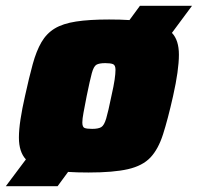

<svg xmlns="http://www.w3.org/2000/svg" viewBox="-53 -585 680 660"><path d="M-33 55 36 -37Q12 -63 12 -112Q12 -139 17.5 -175Q23 -211 33 -255Q47 -319 59.5 -364.5Q72 -410 89.5 -440Q107 -470 135 -487Q163 -504 208.5 -511Q254 -518 322 -518Q361 -518 392 -516L428 -565H607L538 -472Q562 -447 562 -397Q562 -344 542 -255Q524 -175 507.5 -123.5Q491 -72 464 -43.5Q437 -15 387 -3.5Q337 8 251 8Q212 8 181 6L145 55ZM264 -142Q285 -142 295 -148Q305 -154 312 -177.5Q319 -201 330 -255Q338 -290 341 -311Q344 -332 344 -345Q344 -361 335.5 -364.5Q327 -368 309 -368Q288 -368 278.5 -362.5Q269 -357 262.5 -333Q256 -309 245 -255Q238 -219 234 -197.5Q230 -176 230 -164Q230 -148 238 -145Q246 -142 264 -142Z"/></svg>

Font: Saira Black
Style: Italic
Weight: 900
Italic angle: -12°
Designer: Hector Gatti with collaboration of the Omnibus-Type team
Foundry: Omnibus-Type
Version: Version 1.100; ttfautohint (v1.8.3)